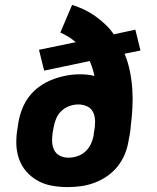

<svg xmlns="http://www.w3.org/2000/svg" viewBox="-20 -755 640 783"><path d="M256 8Q224 8 192.5 2.5Q161 -3 134 -18Q107 -33 87 -56Q67 -79 57 -108.5Q47 -138 46.5 -170.5Q46 -203 52 -235L55 -256Q60 -284 70.5 -311Q81 -338 99 -361.5Q117 -385 141.5 -402.5Q166 -420 193.5 -430.5Q221 -441 249 -446.5Q277 -452 305 -452Q320 -452 335.5 -450.5Q351 -449 365 -445Q362 -461 357 -476.5Q352 -492 346 -506L160 -467L139 -552L289 -583Q275 -595 259 -605Q243 -615 226 -622L274 -735Q300 -727 324 -715.5Q348 -704 369.5 -688.5Q391 -673 410 -655Q429 -637 444 -615L532 -634L553 -549L488 -536Q502 -502 509.5 -465.5Q517 -429 519.5 -391.5Q522 -354 520 -316Q518 -278 513 -239Q513 -231 511.5 -222.5Q510 -214 509 -206L505 -185Q501 -157 490.5 -130Q480 -103 462 -79.5Q444 -56 419.5 -38.5Q395 -21 367.5 -10.5Q340 0 312 4Q284 8 256 8ZM259 -112Q277 -112 295.5 -118Q314 -124 328.5 -137.5Q343 -151 351 -168.5Q359 -186 362 -204L363 -215Q363 -215 363 -215Q363 -215 363 -215Q364 -222 365.5 -229Q367 -236 367 -243Q369 -259 366.5 -275.5Q364 -292 355.5 -304.5Q347 -317 331.5 -323Q316 -329 300 -329Q281 -329 263 -322.5Q245 -316 231 -303Q217 -290 209.5 -272.5Q202 -255 199 -237L195 -216Q192 -197 192.5 -178.5Q193 -160 200.5 -144Q208 -128 224 -120Q240 -112 259 -112Z"/></svg>

Font: Iosevka Curly Heavy Extended
Style: Italic
Weight: 900
Width: 7
Italic angle: -9°
Monospace: yes
Designer: Belleve Invis
Foundry: Belleve Invis
Version: Version 11.1.0; ttfautohint (v1.8.3)